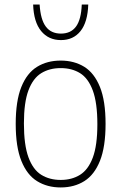

<svg xmlns="http://www.w3.org/2000/svg" viewBox="-20 -814 532 843"><path d="M246.5 9Q187.5 9 143 -18.5Q98.5 -46 73.8 -107.5Q49 -169 49 -270Q49 -370.5 73.5 -431.8Q98 -493 142.5 -520.5Q187 -548 246.5 -548Q305.5 -548 349.8 -520.8Q394 -493.5 418.8 -432.2Q443.5 -371 443.5 -270Q443.5 -169.5 419 -108Q394.5 -46.5 350.2 -18.8Q306 9 246.5 9ZM246.5 -24Q295.5 -24 331.5 -46.5Q367.5 -69 387.5 -122.2Q407.5 -175.5 407.5 -268.5Q407.5 -362.5 387.5 -416.5Q367.5 -470.5 331.5 -492.8Q295.5 -515 246.5 -515Q197.5 -515 161.2 -492.8Q125 -470.5 105 -417.5Q85 -364.5 85 -272Q85 -177.5 105 -123.2Q125 -69 161.2 -46.5Q197.5 -24 246.5 -24ZM247.5 -638Q193 -638 160.5 -677.8Q128 -717.5 125.5 -794H154Q158 -728.5 181 -697.5Q204 -666.5 247.5 -666.5Q291 -666.5 313.8 -697.5Q336.5 -728.5 339 -794H367.5Q365 -717 333.5 -677.5Q302 -638 247.5 -638Z"/></svg>

Font: Encode Sans SemiCondensed SemiCondensed Thin
Style: Regular
Weight: 100
Width: 4
Designer: Multiple Designers
Foundry: Impallari Type
Version: Version 3.000; ttfautohint (v1.8.3) -l 8 -r 50 -G 200 -x 14 